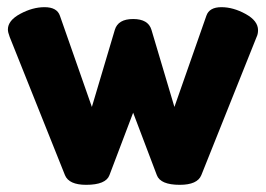

<svg xmlns="http://www.w3.org/2000/svg" viewBox="-20 -502 742 535"><path d="M695 -399 541 -14Q530 13 481 13Q427 13 417 -14L351 -188L285 -14Q275 13 220 13Q172 13 161 -14L7 -399Q2 -412 2 -420Q2 -445 36.5 -463.5Q71 -482 104 -482Q139 -482 147 -458L236 -204L300 -419Q309 -449 351 -449Q393 -449 402 -419L466 -204L555 -458Q563 -482 597 -482Q630 -482 664.5 -463Q699 -444 699 -418Q699 -407 695 -399Z"/></svg>

Font: Dosis
Style: ExtraBold
Weight: 800
Designer: EdgarTolentino, PabloImpallari, IginoMarini
Foundry: EdgarTolentino, PabloImpallari, IginoMarini
Version: Version 1.007